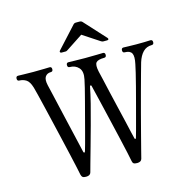

<svg xmlns="http://www.w3.org/2000/svg" viewBox="-134 -1089 1209 1230"><g transform="rotate(-15 470.5 -473.5)"><path d="M286 12Q270 12 263.5 7Q257 2 254 -10Q252 -22 244 -58Q236 -94 224.5 -145Q213 -196 199 -255.5Q185 -315 171 -375Q157 -435 144.5 -487Q132 -539 123 -576Q114 -613 110 -626Q97 -669 76 -681.5Q55 -694 32 -694Q18 -694 18 -710Q18 -726 32 -726Q43 -726 69 -725Q95 -724 133 -724Q178 -724 204.5 -725Q231 -726 241 -726Q255 -726 255 -710Q255 -694 241 -694Q216 -694 203.5 -676Q191 -658 200 -618Q204 -601 213 -562.5Q222 -524 233.5 -473.5Q245 -423 257.5 -369.5Q270 -316 281 -268.5Q292 -221 299.5 -188.5Q307 -156 309 -147Q311 -140 315 -140.5Q319 -141 321 -148Q325 -161 334 -193.5Q343 -226 354.5 -270Q366 -314 379 -363Q392 -412 404 -458Q416 -504 425 -540Q434 -576 437 -593Q448 -644 425.5 -669Q403 -694 366 -694Q352 -694 352 -710Q352 -726 366 -726Q376 -726 407.5 -725Q439 -724 477 -724Q521 -724 554.5 -725Q588 -726 595 -726Q609 -726 609 -710Q609 -694 595 -694Q553 -694 540.5 -679Q528 -664 538 -618Q542 -602 551 -563Q560 -524 571.5 -473Q583 -422 596 -368.5Q609 -315 620 -267Q631 -219 638.5 -186.5Q646 -154 648 -147Q649 -140 653.5 -140.5Q658 -141 659 -148Q663 -161 672 -194Q681 -227 693 -272.5Q705 -318 718.5 -368Q732 -418 744 -465Q756 -512 765 -549Q774 -586 777 -603Q788 -653 777 -673.5Q766 -694 731 -694Q717 -694 717 -710Q717 -726 731 -726Q741 -726 764.5 -725Q788 -724 816 -724Q851 -724 868.5 -724.5Q886 -725 895 -725.5Q904 -726 910 -726Q924 -726 924 -710Q924 -694 910 -694Q875 -694 852 -670.5Q829 -647 816 -605Q810 -584 796.5 -535.5Q783 -487 766 -424Q749 -361 731 -293.5Q713 -226 697.5 -165.5Q682 -105 671 -63Q660 -21 657 -8Q652 12 625 12Q608 12 601.5 7Q595 2 593 -10Q591 -23 581.5 -66Q572 -109 558 -170Q544 -231 528 -298.5Q512 -366 497 -430Q482 -494 470 -542Q469 -545 465 -545.5Q461 -546 460 -542Q451 -495 435 -431.5Q419 -368 400 -299.5Q381 -231 364 -169.5Q347 -108 334.5 -64.5Q322 -21 319 -8Q314 12 286 12ZM340 -797Q333 -797 330.5 -802Q328 -807 333 -812L462 -953Q468 -959 477 -959H504Q513 -959 519 -953L648 -812Q653 -807 651.5 -802Q650 -797 642 -797H616Q612 -797 609 -798.5Q606 -800 602 -802L491 -875L380 -802Q376 -800 373.5 -798.5Q371 -797 366 -797Z"/></g></svg>

Font: TsukuhouMincho
Style: Regular
Weight: 400
Designer: Iose
Foundry: Typographish
Version: Version 1.001; ttfautohint (v1.8.3)